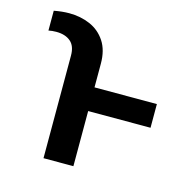

<svg xmlns="http://www.w3.org/2000/svg" viewBox="-85 -620 694 703"><g transform="rotate(15 262.0 -268.5)"><path d="M139.6 0V-388.7Q139.6 -425.3 119.6 -442.1Q99.6 -459 65.4 -459Q49.3 -459 36.1 -456.1V-531.2Q67.4 -537.1 93.8 -537.1Q136.7 -537.1 172.9 -521.5Q209 -505.9 231 -472.7Q252.9 -439.5 252.9 -388.7V-298.8H489.3V-209H252.9V0Z"/></g></svg>

Font: Pretendard Medium
Style: Regular
Weight: 500
Designer: Base glyphs from Inter by Rasmus Andersson; Hangeul glyphs from Noto Sans CJK(Source Han Sans) by Jang Soo-young and Kan
Foundry: Kil Hyung-jin
Version: Version 1.309